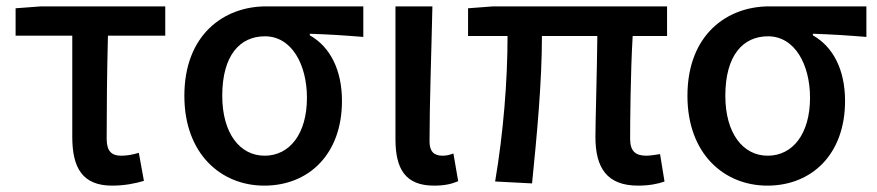

<svg xmlns="http://www.w3.org/2000/svg" viewBox="-20 -570 2755 603"><path d="M332 13C371 13 406 6 432 -2L416 -90C396 -84 378 -81 360 -81C331 -81 315 -95 315 -134C315 -230 316 -343 319 -458H499V-550H109L29 -544V-458H207V-140C207 -43 239 13 332 13Z M810 13C949 13 1054 -85 1054 -253C1054 -350 1017 -423 953 -459V-464C1013 -462 1060 -459 1121 -454V-550H816C683 -550 559 -461 559 -269C559 -87 674 13 810 13ZM811 -81C733 -81 678 -152 678 -269C678 -397 734 -456 812 -456C897 -456 944 -366 944 -263C944 -150 890 -81 811 -81Z M1343 13C1379 13 1400 7 1419 -1L1404 -88C1392 -83 1380 -81 1370 -81C1344 -81 1329 -93 1329 -126C1329 -246 1335 -407 1338 -550H1222V-133C1222 -41 1252 13 1343 13Z M1984 13C2020 13 2048 7 2067 0L2053 -86C2034 -83 2020 -81 2010 -81C1976 -81 1959 -95 1959 -134C1959 -178 1960 -341 1967 -457H2075V-550H1529L1450 -544V-457H1574C1574 -317 1561 -153 1535 0L1651 6C1666 -144 1682 -310 1682 -457H1856C1855 -346 1850 -190 1850 -140C1850 -43 1886 13 1984 13Z M2390 13C2529 13 2634 -85 2634 -253C2634 -350 2597 -423 2533 -459V-464C2593 -462 2640 -459 2701 -454V-550H2396C2263 -550 2139 -461 2139 -269C2139 -87 2254 13 2390 13ZM2391 -81C2313 -81 2258 -152 2258 -269C2258 -397 2314 -456 2392 -456C2477 -456 2524 -366 2524 -263C2524 -150 2470 -81 2391 -81Z"/></svg>

Font: Noto Sans T Chinese Medium
Style: Regular
Weight: 500
Designer: Ryoko NISHIZUKA (kana & ideographs); Paul D. Hunt (Latin, Greek & Cyrillic); Wenlong ZHANG (bopomofo); Sandoll Communica
Foundry: Adobe Systems Incorporated
Version: Version 1.000;PS 1;hotconv 1.0.78;makeotf.lib2.5.61930